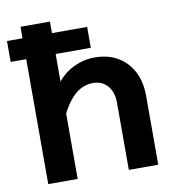

<svg xmlns="http://www.w3.org/2000/svg" viewBox="-86 -812 819 887"><g transform="rotate(-10 323.0 -369.0)"><path d="M447 0V-316Q447 -365 421.5 -394.5Q396 -424 354 -424Q305 -424 267 -390Q229 -356 194 -281L174 -406Q210 -475 265 -507Q320 -539 381 -539Q444 -539 489.5 -512Q535 -485 560 -437Q585 -389 585 -324V0ZM69 0V-738H207V0ZM-4 -586V-684H372V-586Z"/></g></svg>

Font: Azeret Mono Thin SemiBold
Style: Regular
Weight: 600
Version: Version 1.002